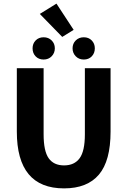

<svg xmlns="http://www.w3.org/2000/svg" viewBox="-20 -1029 705 1061"><path d="M334 12Q73 12 73 -302V-652H221V-287Q221 -194 249 -154.5Q277 -115 334 -115Q391 -115 420 -154.5Q449 -194 449 -287V-652H591V-302Q591 -140 526.5 -64Q462 12 334 12ZM387 -864 324 -825 200 -952 292 -1009ZM160 -762Q160 -788 177 -805.5Q194 -823 221 -823Q248 -823 265.5 -805.5Q283 -788 283 -762Q283 -736 265.5 -718Q248 -700 221 -700Q194 -700 177 -717.5Q160 -735 160 -762ZM504 -762Q504 -735 487 -717.5Q470 -700 443 -700Q416 -700 398.5 -718Q381 -736 381 -762Q381 -788 398.5 -805.5Q416 -823 443 -823Q470 -823 487 -805.5Q504 -788 504 -762Z"/></svg>

Font: Toshiba Sans
Style: Bold
Weight: 700
Designer: Paul D. Hunt
Foundry: Toshiba Corporation
Version: Version 2.020;PS 2.0;hotconv 1.0.86;makeotf.lib2.5.63406